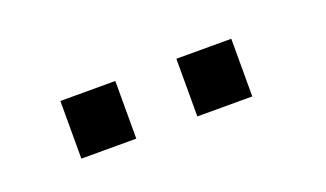

<svg xmlns="http://www.w3.org/2000/svg" viewBox="-28 -731 452 266"><g transform="rotate(-20 197.5 -597.5)"><path d="M62 -555V-640H143V-555ZM233 -555V-640H314V-555Z"/></g></svg>

Font: Zilla Slab
Style: Regular
Weight: 400
Designer: Typotheque.com
Foundry: Typotheque type foundry
Version: Version 1.1; 2017; ttfautohint (v1.6)